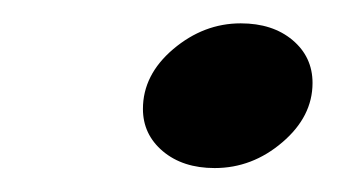

<svg xmlns="http://www.w3.org/2000/svg" viewBox="-20 -444 304 162"><path d="M183.1 -424.3Q210 -424.3 226.8 -410.2Q243.7 -396 243.7 -374Q243.7 -345.7 218.3 -324Q192.9 -302.2 161.1 -302.2Q134.3 -302.2 117.4 -316.4Q100.6 -330.6 100.6 -352.1Q100.6 -380.9 126.2 -402.6Q151.9 -424.3 183.1 -424.3Z"/></svg>

Font: Flanker
Style: Bold Italic
Weight: 700
Italic angle: -12°
Designer: Flanker
Version: Version 2.000